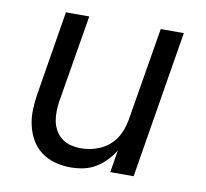

<svg xmlns="http://www.w3.org/2000/svg" viewBox="-65 -601 731 680"><g transform="rotate(10 300.0 -261.0)"><path d="M230 8Q201 8 173.5 0.5Q146 -7 124 -23.5Q102 -40 88.5 -64Q75 -88 69 -115Q63 -142 64 -171.5Q65 -201 70 -230L119 -530H203L151 -218Q148 -199 147.5 -180Q147 -161 150.5 -143.5Q154 -126 163 -110.5Q172 -95 186 -84.5Q200 -74 218 -69.5Q236 -65 255 -65Q272 -65 289.5 -68.5Q307 -72 323.5 -79.5Q340 -87 354.5 -99Q369 -111 379 -126.5Q389 -142 395 -159Q401 -176 404 -193L460 -530H543L456 0H372L385 -80Q373 -60 356 -42.5Q339 -25 318.5 -13Q298 -1 275 3.5Q252 8 230 8Z"/></g></svg>

Font: Iosevka Curly Extended Oblique
Style: Regular
Weight: 400
Width: 7
Italic angle: -9°
Monospace: yes
Designer: Belleve Invis
Foundry: Belleve Invis
Version: Version 11.1.0; ttfautohint (v1.8.3)